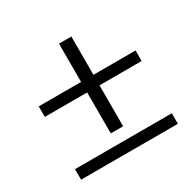

<svg xmlns="http://www.w3.org/2000/svg" viewBox="-126 -686 832 821"><g transform="rotate(-30 289.5 -275.5)"><path d="M529 -310H321V-108H260V-310H51V-362H260V-551H321V-362H529ZM529 0H51V-52H529Z"/></g></svg>

Font: Pochaevsk
Style: Regular
Weight: 400
Version: Version 1.210; ttfautohint (v1.8.4.7-5d5b)